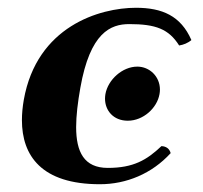

<svg xmlns="http://www.w3.org/2000/svg" viewBox="-20 -464 522 494"><path d="M312.6 -402C380.6 -402 414.2 -389.4 440.9 -347C451.8 -348.6 463.9 -353.4 472.4 -361C445.2 -423.4 397 -444 330 -444C236 -444 74.6 -396 41.2 -207C38.1 -189.2 36.4 -171.7 36.4 -154.8C36.4 -63.6 86.6 10 237 10C305 10 370.7 -17 419.1 -70C416.1 -81.4 407.4 -87.7 395.3 -88C357.8 -52.4 323.4 -32 257.4 -32C196.3 -32 175.9 -73 175.9 -137.2C175.9 -166.5 180.1 -200.7 186.7 -238C211.8 -380.4 264.6 -402 312.6 -402ZM308.8 -153.4C348.4 -153.4 384.1 -185.8 390.4 -221.8C391.1 -225.8 391.5 -229.7 391.5 -233.5C391.5 -267.4 364.6 -292.6 333.3 -292.6C294.9 -292.6 257.8 -259 251.2 -221.8C250.6 -217.9 250.2 -214 250.2 -210.2C250.2 -179.9 271.5 -153.4 308.8 -153.4Z"/></svg>

Font: Linux Biolinum O 
Style: Bold Italic
Weight: 700
Designer: Philipp H. Poll
Foundry: Philipp H. Poll
Version: Version 1.3.2